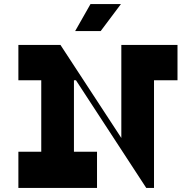

<svg xmlns="http://www.w3.org/2000/svg" viewBox="-20 -920 959 940"><path d="M182 -538H342V-146H182ZM455 -177V0H70V-177ZM263 -700 378 -527H70V-700ZM574 -588H734V0H720L574 -226ZM849 -700V-527H574V-700ZM696 0 239 -700H276L734 0ZM572 -900 473 -768H348L423 -900Z"/></svg>

Font: Space Cowgirl
Style: Regular
Weight: 400
Designer: Valery Marier
Foundry: Valery Marier
Version: Version 1.000